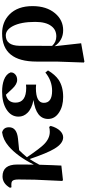

<svg xmlns="http://www.w3.org/2000/svg" viewBox="481 -1084 822 1824"><g transform="rotate(-90 892.0 -172.0)"><path d="M608 -102Q592 -44 561 -12Q532 17 499 17Q440 17 390 -68Q350 -134 293 -301Q267 -262 239 -209Q237 -160 235 -88Q232 -11 231 0L94 15L85 9L97 -253L99 -406Q99 -447 88 -462Q79 -475 53 -475H39Q28 -475 25 -474L20 -488Q61 -559 128 -559Q241 -559 241 -420V-353Q241 -291 240 -261Q319 -419 415 -501Q477 -554 547 -563Q595 -550 595 -497Q595 -423 486 -412L377 -401Q342 -366 310 -327Q397 -200 433 -165Q488 -110 552 -110Q580 -110 598 -116Z M1135 -127Q1094 -59 1047 -27Q982 17 883 17Q795 17 737 -21Q674 -61 674 -126Q674 -240 854 -265Q772 -280 731 -323Q696 -359 696 -407Q696 -477 762 -520Q828 -563 934 -563Q997 -563 1044 -546Q1100 -525 1116 -483Q1118 -457 1097 -438Q1077 -420 1045 -420Q1004 -420 961 -466L904 -527Q829 -509 829 -436Q829 -334 970 -334Q976 -334 985 -335L1000 -336V-240Q978 -242 969 -242Q827 -242 827 -167Q827 -88 941 -88Q1037 -88 1115 -152Z M1369 -258Q1369 -114 1368 -88Q1405 -48 1458 -48Q1521 -48 1556 -95Q1596 -146 1596 -249Q1596 -384 1556 -461Q1520 -528 1468 -528Q1372 -528 1369 -400ZM1219 -235Q1219 -563 1486 -563Q1595 -563 1666 -494Q1746 -416 1746 -274Q1746 -141 1678 -60Q1613 17 1517 17Q1421 17 1365 -64L1393 188L1218 219L1210 213L1219 -45Z"/></g></svg>

Font: Source Han Serif SC Heavy
Style: Regular
Weight: 900
Designer: Ryoko NISHIZUKA  (kana & ideographs); Frank Grießhammer (Latin, Greek & Cyrillic); Wenlong ZHANG  (bopomofo); Sandoll Co
Foundry: Adobe Systems Incorporated
Version: Version 1.001 October 20, 2017